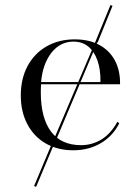

<svg xmlns="http://www.w3.org/2000/svg" viewBox="-20 -582 552 758"><path d="M199.2 -24.2 191.1 -28.2 356.5 -416.9 363.7 -413.7ZM122.6 155.6 114.5 152.4 187.9 -22.6 196 -19.4ZM365.3 -413.7 356.5 -416.9 416.1 -562.1 424.2 -558.9ZM269.4 11.3Q207.3 11.3 160.5 -15.7Q113.7 -42.7 87.9 -91.9Q62.1 -141.1 62.1 -204.8Q62.1 -271 88.7 -321Q115.3 -371 163.7 -398.8Q212.1 -426.6 275 -426.6Q331.5 -426.6 371.8 -404.8Q412.1 -383.1 433.5 -343.5Q454.8 -304 454 -249.2H108.1L107.3 -258.1H376.6Q377.4 -308.1 364.5 -344Q351.6 -379.8 327.8 -398.8Q304 -417.7 270.2 -417.7Q217.7 -417.7 183.1 -373.8Q148.4 -329.8 141.9 -255.6L142.7 -254.8Q141.9 -246.8 141.5 -237.9Q141.1 -229 141.1 -217.7Q141.1 -116.1 181.5 -62.5Q221.8 -8.9 300 -8.9Q343.5 -8.9 380.6 -31.5Q417.7 -54 443.5 -101.6L450.8 -95.2Q425.8 -45.2 378.2 -16.9Q330.6 11.3 269.4 11.3Z"/></svg>

Font: Playfair 144pt SemiExpanded Light
Style: Regular
Weight: 300
Width: 6
Designer: Claus Eggers Sørensen
Foundry: Claus Eggers Sørensen
Version: Version 2.203